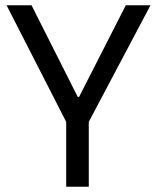

<svg xmlns="http://www.w3.org/2000/svg" viewBox="-20 -711 598 731"><path d="M318 0H232V-247L5 -691H100L276 -342H281L459 -691H553L318 -247Z"/></svg>

Font: Average Sans
Style: Regular
Weight: 400
Designer: Eduardo Rodriguez Tunni
Foundry: Eduardo Rodriguez Tunni
Version: Version 1.002